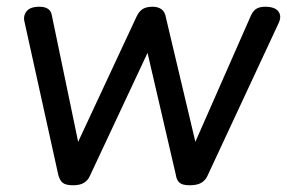

<svg xmlns="http://www.w3.org/2000/svg" viewBox="-20 -535 852 570"><path d="M197 15Q175 15 166 7.5Q157 0 153 -16L53 -469Q48 -487 58.5 -501Q69 -515 97 -515Q114 -515 123.5 -508Q133 -501 135 -484L212 -114L386 -487Q394 -503 405 -509Q416 -515 433 -515Q449 -515 459.5 -507.5Q470 -500 473 -481L560 -114L725 -489Q732 -504 742 -509.5Q752 -515 767 -515Q796 -515 806.5 -501Q817 -487 807 -466L595 -11Q589 1 577 8Q565 15 543 15Q521 15 512.5 7Q504 -1 502 -16L418 -378L246 -11Q241 0 229.5 7.5Q218 15 197 15Z"/></svg>

Font: Playwrite GB J
Style: Italic
Weight: 400
Italic angle: -7.01216°
Designer: Veronika Burian, José Scaglione
Foundry: TypeTogether
Version: Version 1.002